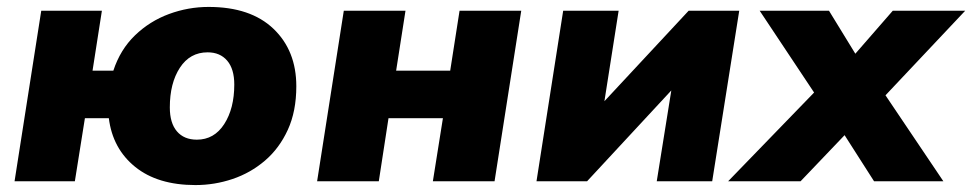

<svg xmlns="http://www.w3.org/2000/svg" viewBox="-20 -523 2805 554"><path d="M544 11Q435 11 370 -41.5Q305 -94 294 -182H225L196 0H22L99 -492H274L247 -319H307Q327 -380 369.5 -421Q412 -462 467.5 -482.5Q523 -503 582 -503Q703 -503 769 -440Q835 -377 835 -274Q835 -202 810.5 -148.5Q786 -95 744.5 -59.5Q703 -24 651 -6.5Q599 11 544 11ZM548 -120Q598 -120 627 -165Q656 -210 656 -279Q656 -324 635.5 -348Q615 -372 579 -372Q528 -372 499 -327.5Q470 -283 470 -213Q470 -168 490.5 -144Q511 -120 548 -120Z M895 0 972 -492H1150L1123 -319H1279L1306 -492H1484L1407 0H1229L1258 -182H1101L1073 0Z M1528 0 1605 -492H1765L1724 -231L1967 -492H2113L2035 0H1875L1917 -262L1674 0Z M2081 0 2329 -256 2172 -492H2372L2448 -368L2556 -492H2765L2535 -248L2702 0H2502L2417 -133L2290 0Z"/></svg>

Font: Nunito Sans Black
Style: Italic
Weight: 900
Italic angle: -9°
Designer: Vernon Adams
Foundry: Vernon Adams
Version: Version 3.006; ttfautohint (v1.8.3)